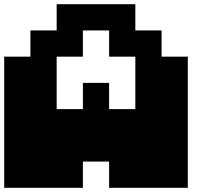

<svg xmlns="http://www.w3.org/2000/svg" viewBox="-20 -1020 1040 915"><path d="M250 -937.5V-1000H437.5H625V-937.5V-875H687.5H750V-812.5V-750H812.5H875V-437.5V-125H687.5H500V-187.5V-250H437.5H375V-187.5V-125H187.5H0V-437.5V-750H62.5H125V-812.5V-875H187.5H250ZM500 -812.5V-875H437.5H375V-812.5V-750H312.5H250V-625V-500H312.5H375V-562.5V-625H437.5H500V-562.5V-500H562.5H625V-625V-750H562.5H500Z"/></svg>

Font: Press Start 2P
Style: Regular
Weight: 500
Monospace: yes
Version: Version 2.14